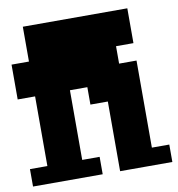

<svg xmlns="http://www.w3.org/2000/svg" viewBox="-79 -764 773 836"><g transform="rotate(-10 308.0 -346.5)"><path d="M0 0V-77H77V-385H0V-539H77V-693H539V-539H462V-462H539V-77H616V0H385V-308H308V-385H231V-77H308V0Z"/></g></svg>

Font: Coral Pixels
Style: Regular
Weight: 400
Designer: Tanukizamurai
Foundry: TanukiFont
Version: Version 1.000; ttfautohint (v1.8.4.7-5d5b)